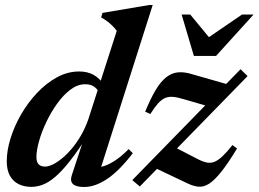

<svg xmlns="http://www.w3.org/2000/svg" viewBox="-20 -735 1033 767"><path d="M378 -359Q372.5 -376 358.2 -387.2Q344 -398.5 320.5 -398.5Q290 -398.5 261.5 -377Q233 -355.5 208.2 -321Q183.5 -286.5 164.8 -247Q146 -207.5 135.8 -170.5Q125.5 -133.5 125.5 -108Q125.5 -87.5 134.5 -78.5Q143.5 -69.5 160 -69.5Q172.5 -69.5 189.8 -77.5Q207 -85.5 226.5 -101.2Q246 -117 265.5 -139.8Q285 -162.5 302.5 -192.2Q320 -222 332.5 -257.5L446.5 -612Q438 -623 428.5 -632.5Q419 -642 408 -650.2Q397 -658.5 384 -665.5L389.5 -683.5L576 -715H590L374 -36.5L356 -65.5Q375.5 -65 397.2 -72.2Q419 -79.5 443.5 -96.2Q468 -113 494 -139.5L510.5 -123Q455.5 -51.5 407.5 -19.8Q359.5 12 316.5 12Q284 12 271.5 0.2Q259 -11.5 267 -35.5L320.5 -198H333Q292.5 -134 260.2 -93Q228 -52 201.5 -29.2Q175 -6.5 151.5 2.5Q128 11.5 105 11.5Q76 11.5 53.8 0.2Q31.5 -11 19.2 -33.8Q7 -56.5 7 -91Q7 -133.5 22 -182Q37 -230.5 64.2 -277.8Q91.5 -325 128 -363.8Q164.5 -402.5 207.2 -426Q250 -449.5 296.5 -449.5Q329.5 -449.5 354.2 -435.8Q379 -422 399.5 -390.5ZM508.5 -15.5 941 -458.5 969 -431 538.5 10ZM580.5 -279.5 560 -289Q582 -342.5 602.2 -376Q622.5 -409.5 643.8 -426.2Q665 -443 689.2 -445.8Q713.5 -448.5 742.5 -440L907 -393L826.5 -306L715 -338.5Q689 -346.5 671 -348Q653 -349.5 639 -343.2Q625 -337 611.2 -321.8Q597.5 -306.5 580.5 -279.5ZM730 -2 591 -68 672 -150 768 -100.5Q789 -89.5 805.2 -86Q821.5 -82.5 836.5 -88.5Q851.5 -94.5 868.8 -110.8Q886 -127 908.5 -155.5L927 -142Q891 -82.5 864 -48.8Q837 -15 815.5 -1.2Q794 12.5 773.5 10.8Q753 9 730 -2ZM993 -677 843 -511.5H754.5L705.5 -677H740L827 -571.5H792.5L947 -677Z"/></svg>

Font: Newsreader 24pt SemiBold
Style: Italic
Weight: 600
Italic angle: -17°
Designer: Hugues Gentile
Foundry: Production Type
Version: Version 1.003